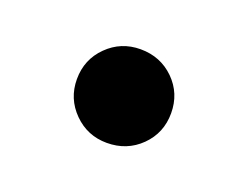

<svg xmlns="http://www.w3.org/2000/svg" viewBox="-43 -222 392 303"><g transform="rotate(20 152.5 -70.5)"><path d="M152.3 8.3Q119.6 8.3 96.7 -14.6Q73.7 -37.6 73.7 -70.3Q73.7 -103.5 96.7 -126.2Q119.6 -148.9 152.3 -148.9Q186 -148.9 209 -126.2Q231.9 -103.5 231.9 -70.3Q231.9 -37.1 209 -14.4Q186 8.3 152.3 8.3Z"/></g></svg>

Font: V-Inter
Style: SemiBold-600
Weight: 600
Designer: Rasmus Andersson
Foundry: rsms
Version: Version 4.000;git-4146feb